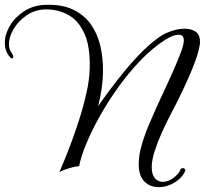

<svg xmlns="http://www.w3.org/2000/svg" viewBox="-212 -686 849 796"><path d="M446 90Q430 90 414.5 84.5Q399 79 386 66Q374 53 368.5 35Q363 17 363 -4Q363 -45 377.5 -92Q392 -139 410.5 -181Q429 -223 440 -248Q461 -293 479 -332Q497 -371 511 -403Q528 -443 539 -472Q550 -501 550 -519Q550 -542 529 -542Q516 -542 500.5 -535.5Q485 -529 473 -521Q420 -487 371 -436Q322 -385 279.5 -326Q237 -267 203 -206.5Q169 -146 146.5 -92Q124 -38 116 3Q105 3 88.5 7.5Q72 12 56.5 17.5Q41 23 34 28Q36 23 49 -7.5Q62 -38 80 -85.5Q98 -133 116 -189Q134 -245 146.5 -301Q159 -357 160 -404Q162 -495 137.5 -548Q113 -601 71.5 -624Q30 -647 -20 -647Q-65 -647 -100 -623.5Q-135 -600 -155 -566.5Q-175 -533 -175 -503Q-175 -481 -163 -466Q-157 -457 -157 -451Q-157 -444 -162 -444Q-167 -444 -173 -452Q-192 -475 -192 -509Q-192 -544 -170.5 -580Q-149 -616 -110.5 -640.5Q-72 -665 -22 -666Q47 -668 92.5 -645.5Q138 -623 165 -584.5Q192 -546 203.5 -497.5Q215 -449 215 -397Q215 -358 209.5 -319.5Q204 -281 195 -246Q214 -274 243.5 -313.5Q273 -353 308 -395.5Q343 -438 381.5 -476Q420 -514 457 -538Q476 -550 502.5 -558.5Q529 -567 554 -567Q580 -567 598.5 -555Q617 -543 617 -513Q617 -510 617 -506.5Q617 -503 616 -499Q610 -461 585 -400Q560 -339 519 -257Q510 -240 493.5 -208Q477 -176 459.5 -137.5Q442 -99 429.5 -60.5Q417 -22 417 8Q417 40 433 56Q447 68 462 68Q486 68 508.5 50.5Q531 33 535 19Q538 11 546 11Q551 11 554.5 15Q558 19 554 27Q542 52 511 71Q480 90 446 90Z"/></svg>

Font: Gwendolyn
Style: Bold
Weight: 700
Designer: Robert E. Leuschke
Foundry: Robert E. Leuschke
Version: Version 1.010; ttfautohint (v1.8.3)